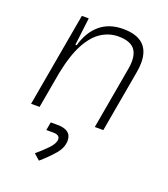

<svg xmlns="http://www.w3.org/2000/svg" viewBox="-143 -629 872 994"><g transform="rotate(20 293.0 -132.0)"><path d="M48.3 0 139.6 -517.6H177.7L159.2 -365.7H166.5Q188 -442.9 238 -485.1Q288.1 -527.3 364.7 -527.3Q511.7 -527.3 511.7 -394.5Q511.7 -370.1 506.3 -340.3L446.3 0H399.4L460 -344.2Q463.9 -366.7 463.9 -385.7Q463.9 -424.3 447.3 -447.8Q421.9 -482.4 355 -482.4Q305.7 -482.4 262.5 -455.3Q219.2 -428.2 185.3 -366.2Q151.4 -304.2 130.4 -198.7L95.2 0ZM187 262.7 154.3 233.9Q186 207.5 214.6 178Q243.2 148.4 243.2 124.5Q243.2 100.6 205.6 100.6H168.9L176.8 55.7H213.4Q291.5 55.7 291.5 114.7Q291.5 153.8 260.5 189.9Q229.5 226.1 187 262.7Z"/></g></svg>

Font: CaskaydiaCove NFP ExtraLight
Style: Italic
Weight: 200
Italic angle: -10°
Designer: Aaron Bell
Foundry: Saja Typeworks
Version: Version 2111.001; VTT 6.35;Nerd Fonts 3.1.1